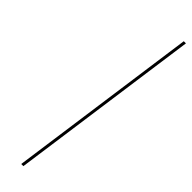

<svg xmlns="http://www.w3.org/2000/svg" viewBox="-322 -678 887 887"><g transform="rotate(45 121.5 -234.0)"><path d="M99 232H113L243 -700H229Z"/></g></svg>

Font: Josefin Slab Thin Thin
Style: Italic
Weight: 250
Italic angle: -12°
Version: Version 2.000